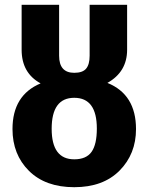

<svg xmlns="http://www.w3.org/2000/svg" viewBox="-20 -762 618 799"><path d="M427 -417Q546 -369 546 -225Q546 -121 477.5 -52Q409 17 289 17Q169 17 100.5 -51Q32 -119 32 -225Q32 -366 149 -415Q70 -458 70 -555V-742H226V-530Q226 -459 289 -459Q324 -459 338.5 -476.5Q353 -494 353 -530V-742H509V-555Q509 -463 427 -417ZM289 -99Q339 -99 361 -130Q383 -161 383 -227Q383 -355 289 -355Q195 -355 195 -226Q195 -99 289 -99Z"/></svg>

Font: Fira Sans
Style: Bold
Weight: 700
Designer: bBox Type GmbH & Carrois Corporate GbR & Edenspiekermann AG
Foundry: bBox Type GmbH & Carrois Corporate GbR & Edenspiekermann AG
Version: Version 4.301;PS 004.301;hotconv 1.0.88;makeotf.lib2.5.64775